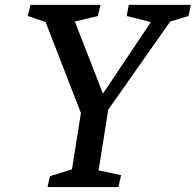

<svg xmlns="http://www.w3.org/2000/svg" viewBox="-20 -755 790 775"><path d="M417 -312.5 377.9 -67.4 468.8 -47.9 458 0H171.9L181.6 -43.9L270.5 -71.3L306.6 -298.8L164.1 -666L91.8 -690.4L103.5 -735.4H385.7L375 -690.4L282.2 -668L395.5 -377L588.9 -666L491.2 -690.4L500 -735.4H750L741.2 -690.4L667 -668Z"/></svg>

Font: Neuton
Style: Italic
Weight: 400
Italic angle: -9°
Designer: Brian M Zick
Version: Version 1.32